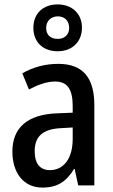

<svg xmlns="http://www.w3.org/2000/svg" viewBox="-20 -839 513 869"><path d="M241 -607C307 -607 351 -650 351 -714C351 -778 305 -819 241 -819C174 -819 131 -777 131 -713C131 -649 174 -607 241 -607ZM242 -663C207 -663 189 -682 189 -713C189 -744 211 -765 242 -765C273 -765 293 -744 293 -713C293 -682 272 -663 242 -663ZM244 -550C183 -550 127 -534 81 -507L111 -434C153 -456 192 -470 230 -470C283 -470 309 -437 309 -360V-329L237 -326C106 -321 36 -262 36 -153C36 -60 84 10 172 10C240 10 280 -17 315 -74H318L334 0H407V-363C407 -486 356 -550 244 -550ZM256 -259 309 -262V-210C309 -120 267 -69 206 -69C163 -69 137 -96 137 -155C137 -220 172 -255 256 -259Z"/></svg>

Font: Noto Sans Thai Cond Med
Style: Regular
Weight: 500
Width: 3
Designer: Monotype Design Team
Foundry: Monotype Imaging Inc.
Version: Version 2.002